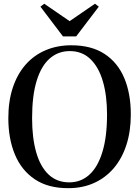

<svg xmlns="http://www.w3.org/2000/svg" viewBox="-20 -994 744 1026"><path d="M345.5 11.5Q237.5 12 166.2 -35.8Q95 -83.5 59.8 -168Q24.5 -252.5 24.5 -362.5Q24.5 -453 48.2 -525Q72 -597 116.2 -647.8Q160.5 -698.5 222.8 -725.2Q285 -752 361 -752Q468 -752 538.5 -706Q609 -660 644 -577Q679 -494 679 -382.5Q679 -292.5 655.5 -219.8Q632 -147 587.8 -95.2Q543.5 -43.5 482.2 -16Q421 11.5 345.5 11.5ZM350.5 -19.5Q412 -19.5 457.2 -60.2Q502.5 -101 527.2 -181.8Q552 -262.5 552 -382.5Q552 -483 529.8 -559.2Q507.5 -635.5 463.2 -678.2Q419 -721 353 -721Q291 -721 245.8 -681.5Q200.5 -642 176 -562.5Q151.5 -483 151.5 -362.5Q151.5 -257 173.5 -180Q195.5 -103 239.8 -61.2Q284 -19.5 350.5 -19.5ZM316.5 -799.5 196 -958.5 216.5 -974 352 -881 487.5 -974 508 -958.5 387 -799.5Z"/></svg>

Font: Merriweather 120pt Medium
Style: Regular
Weight: 500
Version: Version 2.100